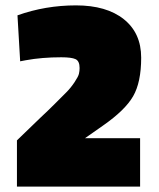

<svg xmlns="http://www.w3.org/2000/svg" viewBox="-20 -694 590 714"><path d="M501 0H43V-172L130 -256Q158 -282 184 -308Q184 -308 226 -350Q243 -367 257 -388Q271 -409 273.5 -419.5Q276 -430 276 -441Q276 -467 261 -474Q246 -481 208 -481Q136 -481 76 -470L55 -466L45 -637Q149 -674 262.5 -674Q376 -674 440.5 -622.5Q505 -571 505 -479.5Q505 -388 475 -336Q445 -284 363 -227L296 -180H501Z"/></svg>

Font: Titillium Web
Style: Black
Weight: 900
Version: Version 1.001;PS 35.000;hotconv 1.0.70;makeotf.lib2.5.55311